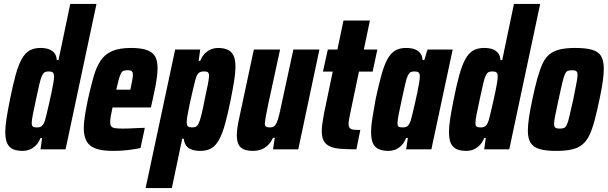

<svg xmlns="http://www.w3.org/2000/svg" viewBox="-20 -763 3105 981"><path d="M97 8Q66 8 46 -1Q26 -10 16.5 -31Q7 -52 7 -89Q7 -118 13.5 -159Q20 -200 31 -255Q46 -330 60 -380.5Q74 -431 91 -461.5Q108 -492 131 -505Q154 -518 186 -518Q213 -518 231 -511Q249 -504 259 -490.5Q269 -477 270 -456H279L339 -743H473L315 0H187L195 -58H187Q177 -33 161.5 -18.5Q146 -4 129.5 2Q113 8 97 8ZM169 -112Q179 -112 186 -114.5Q193 -117 199 -125Q205 -133 210 -148Q213 -159 218.5 -181.5Q224 -204 230.5 -232.5Q237 -261 243 -289Q249 -317 252.5 -339Q256 -361 256 -371Q256 -388 249.5 -393Q243 -398 229 -398Q217 -398 209.5 -394.5Q202 -391 195.5 -378.5Q189 -366 182 -336.5Q175 -307 164 -255Q153 -204 147.5 -176Q142 -148 142 -134Q142 -124 145 -119.5Q148 -115 154 -113.5Q160 -112 169 -112Z M558 8Q500 8 467.5 -4.5Q435 -17 421.5 -43Q408 -69 408 -107Q408 -136 414 -173Q420 -210 429 -254Q444 -321 458 -370.5Q472 -420 494 -453Q516 -486 553 -502Q590 -518 649 -518Q701 -518 731 -507Q761 -496 773 -474Q785 -452 785 -415Q785 -396 782 -371.5Q779 -347 773.5 -318Q768 -289 760 -254L751 -214H555Q549 -188 546 -169.5Q543 -151 543 -139Q543 -124 549 -117Q555 -110 569.5 -108Q584 -106 607 -106Q619 -106 638 -106.5Q657 -107 679.5 -108.5Q702 -110 720 -110L698 -7Q682 -3 658.5 0.5Q635 4 609 6Q583 8 558 8ZM574 -305H646L649 -319Q654 -343 656.5 -357.5Q659 -372 659 -381Q659 -391 656 -396Q653 -401 647 -402.5Q641 -404 631 -404Q620 -404 612 -401.5Q604 -399 598.5 -389Q593 -379 587.5 -359.5Q582 -340 574 -305Z M724 198 875 -510H1003L995 -452H1003Q1013 -477 1028.5 -491.5Q1044 -506 1060.5 -512Q1077 -518 1093 -518Q1123 -518 1143 -509Q1163 -500 1173 -479.5Q1183 -459 1183 -421Q1183 -392 1176.5 -351Q1170 -310 1159 -255Q1144 -180 1130 -129.5Q1116 -79 1099 -48.5Q1082 -18 1059 -5Q1036 8 1004 8Q977 8 958.5 1Q940 -6 930.5 -20Q921 -34 919 -54H911L858 198ZM961 -112Q973 -112 980.5 -115.5Q988 -119 994.5 -131.5Q1001 -144 1008.5 -173.5Q1016 -203 1026 -255Q1037 -306 1042.5 -334Q1048 -362 1048 -376Q1048 -386 1045 -390.5Q1042 -395 1036.5 -396.5Q1031 -398 1021 -398Q1012 -398 1004.5 -395.5Q997 -393 991 -385.5Q985 -378 980 -362Q977 -351 971.5 -328.5Q966 -306 959.5 -277.5Q953 -249 947 -221Q941 -193 937.5 -171Q934 -149 934 -139Q934 -122 940.5 -117Q947 -112 961 -112Z M1274 8Q1243 8 1224.5 -0.5Q1206 -9 1198 -26.5Q1190 -44 1190 -72Q1190 -90 1193.5 -114Q1197 -138 1204 -168L1277 -510H1411L1351 -233Q1342 -191 1338 -167.5Q1334 -144 1333 -132Q1333 -124 1336 -119.5Q1339 -115 1345 -113.5Q1351 -112 1359 -112Q1372 -112 1380 -117.5Q1388 -123 1394.5 -138Q1401 -153 1408 -182.5Q1415 -212 1425 -261L1479 -510H1612L1504 0H1375L1384 -59H1375Q1362 -32 1345 -17.5Q1328 -3 1309.5 2.5Q1291 8 1274 8Z M1801 0Q1751 0 1717 -3Q1683 -6 1662.5 -16.5Q1642 -27 1633 -45.5Q1624 -64 1624 -94Q1624 -109 1626.5 -127Q1629 -145 1632.5 -166.5Q1636 -188 1642 -214L1680 -397H1630L1655 -510H1704L1735 -658H1870L1839 -510H1908L1884 -397H1814L1769 -182Q1767 -170 1765 -161Q1763 -152 1762 -144Q1761 -136 1761 -130Q1761 -116 1767 -109Q1773 -102 1786 -100.5Q1799 -99 1821 -99Z M1966 8Q1935 8 1915 -1Q1895 -10 1885.5 -31Q1876 -52 1876 -89Q1876 -118 1882.5 -159Q1889 -200 1899 -255Q1915 -330 1929 -380.5Q1943 -431 1960 -461.5Q1977 -492 1999.5 -505Q2022 -518 2054 -518Q2082 -518 2100 -511Q2118 -504 2128 -490.5Q2138 -477 2139 -456H2148L2164 -510H2293L2184 0H2055L2064 -58H2055Q2045 -33 2030 -18.5Q2015 -4 1998.5 2Q1982 8 1966 8ZM2037 -112Q2047 -112 2054.5 -114.5Q2062 -117 2068 -125Q2074 -133 2079 -148Q2082 -159 2087.5 -181.5Q2093 -204 2099.5 -232.5Q2106 -261 2112 -289Q2118 -317 2121.5 -339Q2125 -361 2125 -371Q2125 -388 2118.5 -393Q2112 -398 2098 -398Q2086 -398 2078.5 -394.5Q2071 -391 2064.5 -378.5Q2058 -366 2051 -336.5Q2044 -307 2033 -255Q2022 -204 2016.5 -176Q2011 -148 2011 -134Q2011 -124 2013.5 -119.5Q2016 -115 2022.5 -113.5Q2029 -112 2037 -112Z M2364 8Q2333 8 2313 -1Q2293 -10 2283.5 -31Q2274 -52 2274 -89Q2274 -118 2280.5 -159Q2287 -200 2298 -255Q2313 -330 2327 -380.5Q2341 -431 2358 -461.5Q2375 -492 2398 -505Q2421 -518 2453 -518Q2480 -518 2498 -511Q2516 -504 2526 -490.5Q2536 -477 2537 -456H2546L2606 -743H2740L2582 0H2454L2462 -58H2454Q2444 -33 2428.5 -18.5Q2413 -4 2396.5 2Q2380 8 2364 8ZM2436 -112Q2446 -112 2453 -114.5Q2460 -117 2466 -125Q2472 -133 2477 -148Q2480 -159 2485.5 -181.5Q2491 -204 2497.5 -232.5Q2504 -261 2510 -289Q2516 -317 2519.5 -339Q2523 -361 2523 -371Q2523 -388 2516.5 -393Q2510 -398 2496 -398Q2484 -398 2476.5 -394.5Q2469 -391 2462.5 -378.5Q2456 -366 2449 -336.5Q2442 -307 2431 -255Q2420 -204 2414.5 -176Q2409 -148 2409 -134Q2409 -124 2412 -119.5Q2415 -115 2421 -113.5Q2427 -112 2436 -112Z M2823 8Q2768 8 2736.5 -1.5Q2705 -11 2691 -33.5Q2677 -56 2677 -95Q2677 -124 2683 -163.5Q2689 -203 2700 -255Q2713 -317 2725.5 -362Q2738 -407 2752 -437.5Q2766 -468 2787.5 -485.5Q2809 -503 2841 -510.5Q2873 -518 2919 -518Q2974 -518 3006 -508.5Q3038 -499 3051.5 -476Q3065 -453 3065 -412Q3065 -384 3059.5 -345.5Q3054 -307 3043 -255Q3030 -193 3018 -148Q3006 -103 2991.5 -72.5Q2977 -42 2955.5 -24.5Q2934 -7 2902 0.5Q2870 8 2823 8ZM2840 -106Q2851 -106 2858.5 -108Q2866 -110 2871.5 -117.5Q2877 -125 2882 -141Q2887 -157 2893 -185Q2899 -213 2909 -255Q2919 -307 2925 -336.5Q2931 -366 2931 -380Q2931 -391 2927.5 -396Q2924 -401 2918 -402.5Q2912 -404 2902 -404Q2888 -404 2880 -400.5Q2872 -397 2866 -383Q2860 -369 2852.5 -338.5Q2845 -308 2834 -255Q2823 -203 2817 -174Q2811 -145 2811 -130Q2811 -119 2814.5 -114Q2818 -109 2824.5 -107.5Q2831 -106 2840 -106Z"/></svg>

Font: Saira Condensed ExtraBold
Style: Italic
Weight: 800
Width: 3
Italic angle: -12°
Designer: Hector Gatti with collaboration of the Omnibus-Type team
Foundry: Omnibus-Type
Version: Version 1.101